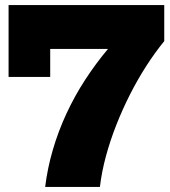

<svg xmlns="http://www.w3.org/2000/svg" viewBox="-20 -741 674 761"><path d="M159 0Q168 -74 189.5 -147.5Q211 -221 243.5 -291Q276 -361 318 -425.5Q360 -490 408 -547H179V-436H14V-721H631V-578Q595 -534 560.5 -480.5Q526 -427 496 -368Q466 -309 441.5 -247Q417 -185 400 -122.5Q383 -60 376 0Z"/></svg>

Font: Mona Sans Expanded Black
Style: Regular
Weight: 900
Width: 7
Designer: Deni Anggara
Foundry: GitHub
Version: Version 2.000